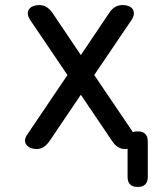

<svg xmlns="http://www.w3.org/2000/svg" viewBox="-20 -580 640 760"><path d="M500 -500 353 -283 506 -57Q514 -60 525 -60Q545 -60 555 -50Q565 -40 565 -20V120Q565 140 555 150Q545 160 525 160Q505 160 495 150Q485 140 485 120V9Q481 10 476 10Q460 10 447.5 2.5Q435 -5 425 -20L300 -205L175 -20Q165 -6 152.5 2Q140 10 124 10Q113 10 102.5 6Q92 2 85.5 -5.5Q79 -13 79 -24Q79 -35 89 -49L247 -283L100 -500Q90 -515 90 -526.5Q90 -538 96.5 -545.5Q103 -553 113.5 -556.5Q124 -560 135 -560Q152 -560 164.5 -552Q177 -544 187 -530L300 -362L413 -530Q423 -545 436 -552.5Q449 -560 466 -560Q477 -560 487.5 -556.5Q498 -553 504 -545.5Q510 -538 510 -526.5Q510 -515 500 -500Z"/></svg>

Font: Maple Mono NF CN
Style: Regular
Weight: 400
Monospace: yes
Designer: subframe7536
Version: Version 7.000